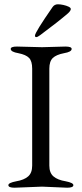

<svg xmlns="http://www.w3.org/2000/svg" viewBox="-20 -870 380 895"><path d="M167 -706Q155 -697 149 -697Q143 -697 143 -704Q143 -719 225 -837Q234 -850 250 -850Q261 -850 275 -847Q289 -844 299.5 -839Q310 -834 310 -828Q310 -820 297 -808Q275 -789 242.5 -763.5Q210 -738 167 -706ZM176 0 48 5Q19 5 19 -7Q19 -18 56 -25Q92 -31 111 -47.5Q130 -64 130 -98V-550Q130 -585 115.5 -600Q101 -615 66 -622Q30 -628 30 -642Q30 -653 59 -653L176 -650L285 -653Q314 -653 314 -642Q314 -628 278 -622Q242 -615 226 -599.5Q210 -584 210 -550V-98Q210 -64 229.5 -47.5Q249 -31 286 -25Q322 -18 322 -7Q322 5 293 5Z"/></svg>

Font: Benne
Style: Regular
Weight: 400
Designer: John-Daniel Harrington
Version: Version 1.001